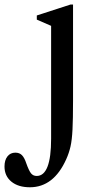

<svg xmlns="http://www.w3.org/2000/svg" viewBox="-144 -554 403 832"><path d="M-14.5 257.5Q-65 257.5 -94.8 233Q-124.5 208.5 -124.5 167.5Q-124.5 140 -111.8 123.8Q-99 107.5 -77.5 107.5Q-59.5 107.5 -48.8 118.5Q-38 129.5 -30 154Q-19 185 -9.8 196.8Q-0.5 208.5 15 208.5Q77.5 208.5 77.5 47V-442L15.5 -469V-487L162 -534.5H172.5V-117.5Q172.5 -38.5 170.2 7Q168 52.5 161.5 81Q155 109.5 143 136Q88.5 257.5 -14.5 257.5Z"/></svg>

Font: Libre Caslon Condensed Medium
Style: Regular
Weight: 500
Designer: Pablo Impallari, Rodrigo Fuenzalida, Katja Schimmel, Ertekin Erdin
Foundry: Pablo Impallari, Rodrigo Fuenzalida
Version: Version 2.000; ttfautohint (v1.8.4.7-5d5b);gftools[0.9.33]